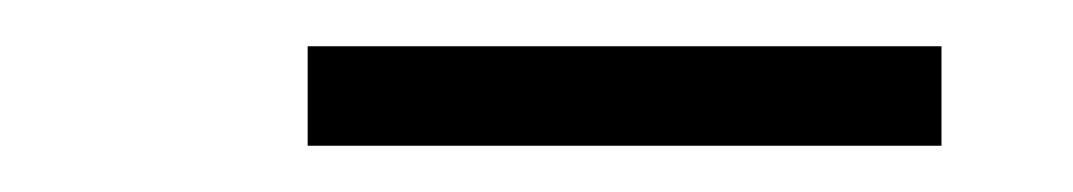

<svg xmlns="http://www.w3.org/2000/svg" viewBox="-20 -712 464 83"><path d="M113 -649V-692H387V-649Z"/></svg>

Font: Lexend ExtraLight
Style: Regular
Weight: 200
Designer: Bonnie Shaver-Troup, Thomas Jockin
Foundry: Lexend
Version: Version 1.007; ttfautohint (v1.8.3)